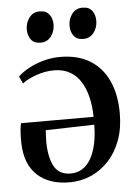

<svg xmlns="http://www.w3.org/2000/svg" viewBox="-54 -785 591 839"><g transform="rotate(-5 242.0 -366.0)"><path d="M217.5 11Q127 11 75.5 -37.8Q24 -86.5 22 -178.5Q21.5 -210.5 23.2 -230.8Q25 -251 28 -265H346.5Q346 -311.5 336.5 -351.2Q327 -391 308.2 -420.5Q289.5 -450 260.5 -466.2Q231.5 -482.5 192 -482.5Q153 -482.5 113.8 -468.8Q74.5 -455 52 -437L37.5 -468.5Q54.5 -486 83.5 -502Q112.5 -518 148.8 -528.2Q185 -538.5 222.5 -538.5Q301.5 -538.5 354.8 -505.2Q408 -472 435 -412Q462 -352 462 -270.5Q462 -204.5 442.8 -152.5Q423.5 -100.5 389.5 -64Q355.5 -27.5 311.5 -8.2Q267.5 11 217.5 11ZM225.5 -27Q254 -27 276 -40.5Q298 -54 313.5 -80.2Q329 -106.5 337.5 -144.2Q346 -182 346.5 -230.5L133.5 -225Q132 -212.5 131.8 -199.5Q131.5 -186.5 131 -176Q131.5 -106.5 153 -66.8Q174.5 -27 225.5 -27ZM144 -608Q116 -608 102.5 -626Q89 -644 89 -670.5Q89 -699.5 105.8 -722Q122.5 -744.5 151.5 -744.5H152.5Q180 -744.5 193.8 -726.5Q207.5 -708.5 207.5 -682Q207.5 -653.5 190.8 -630.8Q174 -608 144.5 -608ZM331 -608Q303.5 -608 290 -626Q276.5 -644 276.5 -670.5Q276.5 -699.5 293.2 -722Q310 -744.5 339 -744.5H340Q368 -744.5 381.5 -726.5Q395 -708.5 395 -682Q395 -653.5 378.2 -630.8Q361.5 -608 332 -608Z"/></g></svg>

Font: Merriweather 96pt Medium
Style: Regular
Weight: 500
Version: Version 2.100